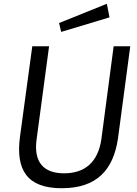

<svg xmlns="http://www.w3.org/2000/svg" viewBox="-20 -987 726 1017"><path d="M670 -742H582L517 -250C499 -127 429 -69 319 -69C210 -69 157 -129 174 -250L240 -742H151L86 -264C62 -86 124 10 307 10C490 10 580 -84 605 -254ZM293 -865 304 -818 560 -895 546 -967Z"/></svg>

Font: Cheyenne Sans
Style: Italic
Weight: 400
Italic angle: -8.13011°
Designer: The Public Sans project authors (U.S. Web Design System), Libre Franklin designed by Pablo Impallari and Rodrigo Fuenzal
Foundry: The Cheyenne Sans Project Authors
Version: Version 2.007